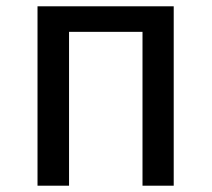

<svg xmlns="http://www.w3.org/2000/svg" viewBox="-20 -589 671 609"><path d="M432 0H531V-569H99V0H199V-488H432Z"/></svg>

Font: Glow Sans SC Normal Medium
Style: Regular
Weight: 600
Designer: Ryoko NISHIZUKA (kana, bopomofo & ideographs); Paul D. Hunt (Latin, Greek & Cyrillic); Sandoll Communications, Soo-young
Version: Version 0.93